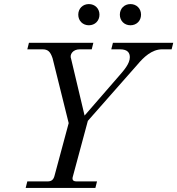

<svg xmlns="http://www.w3.org/2000/svg" viewBox="-20 -922 870 942"><path d="M568 -850C568 -820 590 -798 620 -798C650 -798 672 -820 672 -850C672 -880 650 -902 620 -902C590 -902 568 -880 568 -850ZM364 -850C364 -820 386 -798 416 -798C446 -798 468 -820 468 -850C468 -880 446 -902 416 -902C386 -902 364 -880 364 -850ZM106 0H448L456 -32H356C338 -32 332 -40 338 -58L411 -329L656 -607C683 -639 724 -680 775 -680H822L830 -712H534L526 -680H569C608 -680 617 -661 617 -641C617 -609 586 -575 567 -553L395 -355L329 -633C320 -654 337 -680 371 -680H430L438 -712H122L114 -680H188C215 -680 227 -669 238 -636L317 -318L247 -58C242 -40 232 -32 214 -32H114Z"/></svg>

Font: Old Standard
Style: Italic
Weight: 400
Italic angle: -15.2°
Designer: Alexey Kryukov <alexios@thessalonica.org.ru>
Version: Version 2.0